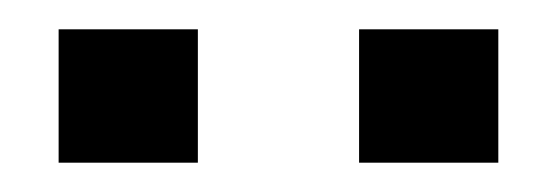

<svg xmlns="http://www.w3.org/2000/svg" viewBox="-20 -727 380 131"><path d="M20 -707V-616H115V-707ZM225 -707V-616H320V-707Z"/></svg>

Font: Saira UNSAM Medium
Style: Regular
Weight: 500
Designer: Hector Gatti with collaboration of the Omnibus-Type team
Foundry: Omnibus-Type
Version: Version 0.072;PS 000.072;hotconv 1.0.88;makeotf.lib2.5.64775